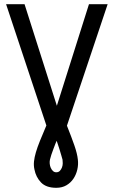

<svg xmlns="http://www.w3.org/2000/svg" viewBox="-20 -714 540 915"><path d="M404 -694H493L299 -115Q321 -60 334.5 -21Q348 18 351 46Q354 70 348.5 94Q343 118 330 137.5Q317 157 296.5 169Q276 181 248 181Q200 181 175.5 155.5Q151 130 144 93Q140 75 142 55.5Q144 36 151 12Q158 -12 170.5 -43Q183 -74 201 -116L9 -694H97L251 -210ZM278 47Q276 40 272 26Q268 12 263.5 -2.5Q259 -17 255 -28.5Q251 -40 250 -43Q248 -40 244 -29Q240 -18 234.5 -4Q229 10 224.5 24Q220 38 218 47Q216 56 217 66.5Q218 77 222 86Q226 95 232.5 101Q239 107 248 107Q259 107 265.5 100Q272 93 275.5 83.5Q279 74 279 64Q279 54 278 47Z"/></svg>

Font: D2Coding
Style: Regular
Weight: 400
Monospace: yes
Designer: Yong-Rak Park; Jeong-Hwan Yoon; Sang-Min Lee;
Foundry: NHN Corporation
Version: Version 1.3.2; Build 20180524